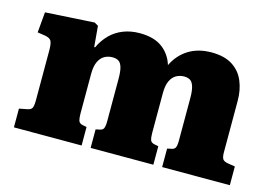

<svg xmlns="http://www.w3.org/2000/svg" viewBox="-76 -676 1164 822"><g transform="rotate(15 506.5 -264.5)"><path d="M36 0V-83L72 -90Q87 -93 92 -102Q97 -111 97 -138V-357Q97 -387 91 -398.5Q85 -410 63 -414L29 -419L37 -510L254 -523L271 -513L279 -421H283Q299 -455 323 -479Q347 -503 380 -516Q413 -529 453 -529Q516 -529 553 -501.5Q590 -474 604 -428Q627 -476 669.5 -502.5Q712 -529 771 -529Q828 -529 863.5 -506.5Q899 -484 915.5 -445Q932 -406 932 -358V-129Q932 -109 937.5 -100Q943 -91 962 -88L993 -83V0H693V-82L707 -85Q724 -87 728.5 -97Q733 -107 733 -128V-317Q733 -348 727.5 -366.5Q722 -385 711.5 -392Q701 -399 684 -399Q666 -399 650 -390.5Q634 -382 624 -361.5Q614 -341 614 -306V-131Q614 -111 617.5 -99.5Q621 -88 638 -85L654 -82V0H376V-82L389 -85Q406 -87 410.5 -97Q415 -107 415 -128V-317Q415 -350 409.5 -368Q404 -386 393.5 -392.5Q383 -399 366 -399Q348 -399 332 -390.5Q316 -382 306 -361.5Q296 -341 296 -306V-131Q296 -111 299.5 -99.5Q303 -88 320 -85L336 -82V0Z"/></g></svg>

Font: Literata ExtraBold
Style: Regular
Weight: 800
Designer: Latin by Veronika Burian and Jose Scaglione. Greek by Irene Vlachou. Cyrillic by Vera Evstafieva.
Foundry: TypeTogether
Version: Version 3.103;gftools[0.9.29]